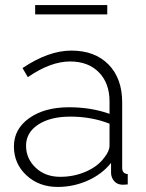

<svg xmlns="http://www.w3.org/2000/svg" viewBox="-20 -729 577 759"><path d="M119 -672V-709H404V-672ZM35 -150Q35 -219 95.5 -262Q156 -305 253 -305Q340 -305 413 -279V-328Q413 -400 371 -443Q329 -486 257 -486Q180 -486 90 -424L69 -460Q172 -529 262 -529Q355 -529 409 -474Q463 -419 463 -324V-66Q463 -42 485 -41V0Q463 2 460 1Q441 -1 430.5 -14Q420 -27 419 -44V-85Q383 -40 326.5 -15Q270 10 208 10Q134 10 84.5 -36Q35 -82 35 -150ZM393 -107Q413 -132 413 -154V-240Q342 -268 258 -268Q179 -268 131 -236.5Q83 -205 83 -153Q83 -102 121 -66Q159 -30 218 -30Q273 -30 320.5 -51Q368 -72 393 -107Z"/></svg>

Font: Raleway-v4020 Light
Style: Regular
Weight: 300
Designer: Matt McInerney, Pablo Impallari, Rodrigo Fuenzalida
Foundry: Matt McInerney, Pablo Impallari, Rodrigo Fuenzalida
Version: Version 4.020;PS 004.020;hotconv 1.0.88;makeotf.lib2.5.64775